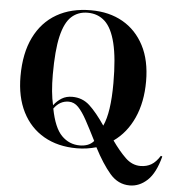

<svg xmlns="http://www.w3.org/2000/svg" viewBox="-61 -801 975 1049"><g transform="rotate(5 426.5 -276.5)"><path d="M689 191Q625 191 580 138.5Q535 86 490 -1Q465 6 438.5 10Q412 14 383 14Q279 14 202.5 -30Q126 -74 84.5 -156Q43 -238 43 -352Q43 -478 86 -565.5Q129 -653 208 -698.5Q287 -744 396 -744Q496 -744 570.5 -701.5Q645 -659 687 -578.5Q729 -498 729 -383Q729 -269 690 -182.5Q651 -96 580 -46Q618 8 655 44Q692 80 738 80Q772 80 797.5 65Q823 50 845 15L853 18Q829 110 785.5 150.5Q742 191 689 191ZM517 -122Q552 -196 552 -358Q552 -495 532 -576.5Q512 -658 473.5 -693.5Q435 -729 379 -729Q326 -729 290 -696Q254 -663 236 -586Q218 -509 218 -376Q218 -277 234 -209Q253 -234 277.5 -249Q302 -264 335 -264Q391 -264 431 -227Q471 -190 517 -122ZM398 -3Q421 -3 440.5 -10Q460 -17 475 -34Q443 -98 418.5 -143Q394 -188 371 -212Q348 -236 318 -236Q269 -236 237 -191Q257 -87 298.5 -45Q340 -3 398 -3Z"/></g></svg>

Font: Literata 72pt
Style: Bold
Weight: 700
Designer: Latin by Veronika Burian and Jose Scaglione. Greek by Irene Vlachou. Cyrillic by Vera Evstafieva.
Foundry: TypeTogether
Version: Version 3.002